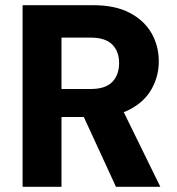

<svg xmlns="http://www.w3.org/2000/svg" viewBox="-20 -720 681 740"><path d="M67 0V-700H339Q424 -700 480 -670.5Q536 -641 564 -592Q592 -543 592 -483Q592 -427 565 -378Q538 -329 482 -299Q426 -269 338 -269H217V0ZM427 0 286 -306H448L598 0ZM217 -377H330Q386 -377 412.5 -404Q439 -431 439 -477Q439 -522 412.5 -548.5Q386 -575 330 -575H217Z"/></svg>

Font: DM Sans 16pt Black
Style: Regular
Weight: 900
Version: Version 4.004;gftools[0.9.30]